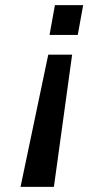

<svg xmlns="http://www.w3.org/2000/svg" viewBox="-20 -728 344 748"><path d="M60 0 168 -515H261L190 0ZM173 -592 194 -708H304L283 -592Z"/></svg>

Font: Cuprum SemiBold
Style: Italic
Weight: 600
Italic angle: -10°
Version: Version 3.000